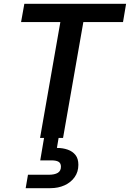

<svg xmlns="http://www.w3.org/2000/svg" viewBox="-20 -720 678 1002"><path d="M189 0 295 -605H90L107 -700H638L622 -605H415L309 0ZM114 262 126 192H234Q265 192 281.5 182Q298 172 298 150Q298 132 286 124.5Q274 117 249 117H190L211 -7H287L277 52Q308 52 333.5 61Q359 70 374 89Q389 108 389 140Q389 177 369.5 204.5Q350 232 317 247Q284 262 243 262Z"/></svg>

Font: DM Sans 24pt SemiBold
Style: Italic
Weight: 600
Italic angle: -10°
Designer: Colophon Foundry, Jonny Pinhorn
Foundry: Colophon Foundry
Version: Version 4.004;gftools[0.9.30]